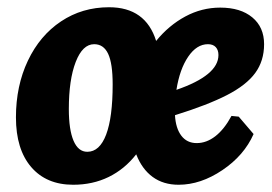

<svg xmlns="http://www.w3.org/2000/svg" viewBox="-20 -498 751 530"><path d="M639 -176 680 -128Q654 -69 594 -28.5Q534 12 473 12Q431 12 401.5 -9.5Q372 -31 356 -72Q324 -31 280 -9.5Q236 12 182 12Q108 12 66 -37Q24 -86 24 -174Q24 -261 57 -330.5Q90 -400 148.5 -439Q207 -478 281 -478Q382 -478 411 -385Q446 -428 491.5 -452.5Q537 -477 588 -477Q644 -477 676.5 -450Q709 -423 709 -376Q709 -330 684.5 -296.5Q660 -263 606.5 -235.5Q553 -208 463 -180Q465 -144 480.5 -123.5Q496 -103 523 -103Q550 -103 574.5 -122Q599 -141 619 -178ZM291 -265Q291 -323 278.5 -349.5Q266 -376 240 -376Q208 -376 189 -327Q170 -278 170 -197Q170 -140 183 -109.5Q196 -79 221 -79Q255 -79 273 -126.5Q291 -174 291 -265ZM467 -250Q583 -290 583 -346Q583 -360 575.5 -368Q568 -376 554 -376Q523 -376 499.5 -341.5Q476 -307 467 -250Z"/></svg>

Font: Alegreya ExtraBold
Style: Italic
Weight: 800
Italic angle: -7°
Designer: Juan Pablo del Peral
Foundry: Huerta Tipografica
Version: Version 2.007; ttfautohint (v1.6)